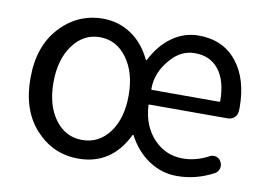

<svg xmlns="http://www.w3.org/2000/svg" viewBox="-65 -657 1068 769"><g transform="rotate(10 468.5 -272.5)"><path d="M294.9 12.7Q192.4 12.7 121.6 -64Q50.8 -140.6 50.8 -271.5Q50.8 -402.3 122.6 -479.5Q194.3 -556.6 296.9 -556.6Q359.4 -556.6 411.1 -522.5Q462.9 -488.3 493.2 -423.8Q494.1 -422.9 495.1 -422.9Q496.1 -422.9 497.1 -423.8Q528.3 -486.3 577.6 -521.5Q627 -556.6 685.5 -556.6Q784.2 -556.6 840.3 -487.3Q896.5 -418 896.5 -299.8Q896.5 -292 895.5 -284.2Q894.5 -269.5 883.3 -259.8Q872.1 -250 857.4 -250H539.1Q535.2 -250 535.2 -246.1Q540 -163.1 588.4 -111.8Q636.7 -60.5 707 -60.5Q759.8 -60.5 811.5 -87.9Q823.2 -94.7 836.9 -91.3Q850.6 -87.9 857.4 -75.2L858.4 -73.2Q865.2 -60.5 861.3 -46.4Q857.4 -32.2 844.7 -25.4Q773.4 12.7 696.3 12.7Q633.8 12.7 581.5 -22Q529.3 -56.6 497.1 -118.2Q496.1 -119.1 495.1 -119.1Q494.1 -119.1 493.2 -118.2Q429.7 12.7 294.9 12.7ZM296.9 -63.5Q365.2 -63.5 407.7 -120.6Q450.2 -177.7 450.2 -271.5Q450.2 -364.3 407.2 -422.9Q364.3 -481.4 296.9 -481.4Q230.5 -481.4 187.5 -422.9Q144.5 -364.3 144.5 -271.5Q144.5 -177.7 187 -120.6Q229.5 -63.5 296.9 -63.5ZM535.2 -313.5Q535.2 -309.6 539.1 -309.6H810.5Q815.4 -309.6 815.4 -314.5Q814.5 -396.5 779.8 -440.4Q745.1 -484.4 682.6 -484.4Q627 -484.4 585.9 -437.5Q535.2 -381.8 535.2 -313.5Z"/></g></svg>

Font: Gen Jyuu GothicL Regular
Style: Regular
Weight: 400
Designer: [Source Han Sans]
Ryoko NISHIZUKA  (kana & ideographs); Paul D. Hunt (Latin, Greek & Cyrillic); Wenlong ZHANG  (bopomofo
Version: Version 1.002.20150607